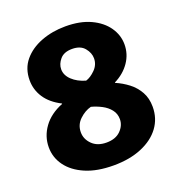

<svg xmlns="http://www.w3.org/2000/svg" viewBox="-129 -811 869 931"><g transform="rotate(-20 305.0 -346.0)"><path d="M301 11Q216 11 156.5 -14.5Q97 -40 65.5 -83Q34 -126 34 -179Q34 -235 68 -282Q102 -329 167 -355V-357Q112 -385 85 -426Q58 -467 58 -516Q58 -576 92.5 -617.5Q127 -659 184.5 -681Q242 -703 310 -703Q386 -703 439.5 -678Q493 -653 521.5 -612Q550 -571 550 -523Q550 -473 521.5 -431.5Q493 -390 443 -365V-363Q478 -348 508 -325Q538 -302 556.5 -269Q575 -236 575 -192Q575 -132 541.5 -86.5Q508 -41 446 -15Q384 11 301 11ZM220 -514Q220 -483 246.5 -458Q273 -433 315 -421Q339 -428 363.5 -452.5Q388 -477 388 -510Q388 -538 367 -563.5Q346 -589 303 -589Q261 -589 240.5 -565Q220 -541 220 -514ZM205 -194Q205 -159 232 -132Q259 -105 306 -105Q353 -105 379 -131Q405 -157 405 -190Q405 -218 388.5 -239Q372 -260 346 -273.5Q320 -287 293 -294Q261 -286 233 -259.5Q205 -233 205 -194Z"/></g></svg>

Font: Murecho
Style: Bold
Weight: 700
Designer: Neil Summerour
Foundry: Positype
Version: Version 1.010; ttfautohint (v1.8.3)